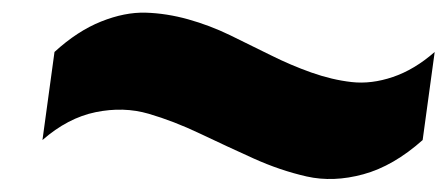

<svg xmlns="http://www.w3.org/2000/svg" viewBox="-20 -411 706 303"><path d="M647 -190Q601 -149 553.5 -136Q506 -123 464 -132.5Q422 -142 380 -161Q338 -180 296 -200Q254 -220 214.5 -231.5Q175 -243 131 -234Q87 -225 47 -190L66 -329Q102 -362 139.5 -377Q177 -392 210 -391Q243 -390 277 -380.5Q311 -371 343 -355.5Q375 -340 407 -324Q439 -308 471.5 -296.5Q504 -285 535 -281.5Q566 -278 600 -289.5Q634 -301 666 -329Z"/></svg>

Font: Fivo Sans Modern ExtBlk
Style: Regular
Weight: 900
Designer: Alexander Slobzheninov
Foundry: Alexander Slobzheninov
Version: 1.0